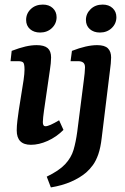

<svg xmlns="http://www.w3.org/2000/svg" viewBox="-20 -625 546 838"><path d="M115 7Q53 7 53 -56Q53 -75 56 -99.5Q59 -124 62 -144L83 -276Q85 -292 86 -301.5Q87 -311 87 -321Q87 -348 80.5 -353Q74 -358 59 -358H26L31 -403Q65 -416 91 -422Q117 -428 140 -428Q173 -428 188 -415Q203 -402 203 -374Q203 -363 201.5 -348Q200 -333 198 -321L172 -142Q170 -128 168.5 -114Q167 -100 167 -92Q167 -74 178 -74Q187 -74 201.5 -80.5Q216 -87 238 -100L257 -58Q226 -27 188 -10Q150 7 115 7ZM155 -483Q128 -483 111 -498Q94 -513 94 -538Q94 -566 114.5 -585.5Q135 -605 167 -605Q194 -605 210.5 -589.5Q227 -574 227 -550Q227 -522 206.5 -502.5Q186 -483 155 -483ZM202 193 184 146Q238 120 264.5 91.5Q291 63 301 29Q311 -5 317 -49L346 -276Q348 -289 349.5 -306Q351 -323 351 -331Q351 -346 343 -352Q335 -358 321 -358H288L294 -403Q358 -428 404 -428Q437 -428 451 -414Q465 -400 465 -374Q465 -363 463.5 -347.5Q462 -332 460 -318L424 -24Q419 20 409 48.5Q399 77 385.5 95.5Q372 114 356 128Q329 151 290 168Q251 185 202 193ZM416 -483Q389 -483 372 -498Q355 -513 355 -538Q355 -565 375.5 -585Q396 -605 428 -605Q455 -605 471.5 -589.5Q488 -574 488 -550Q488 -522 467.5 -502.5Q447 -483 416 -483Z"/></svg>

Font: Rasa SemiBold
Style: Italic
Weight: 600
Italic angle: -7.10001°
Designer: Anna Giedrys (Yrsa+Rasa design), David Brezina (Yrsa art-direction, Rasa art-direction, design)
Foundry: Rosetta Type Foundry
Version: Version 2.004